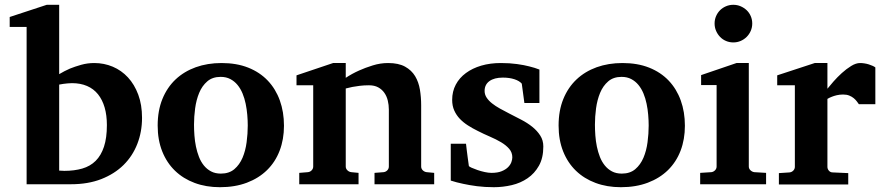

<svg xmlns="http://www.w3.org/2000/svg" viewBox="-20 -760 3641 792"><path d="M565.9 -273.9Q565.9 -216.3 546.4 -166.3Q526.9 -116.2 489.5 -79.3Q452.1 -42.5 397.7 -21.2Q343.3 0 272.9 0H89.8V-648.9H20V-689.9L172.9 -740.2H224.1V-454.1Q245.1 -466.8 268.6 -477.1Q289.1 -485.4 314.9 -492.7Q340.8 -500 369.1 -500Q409.2 -500 445.1 -484.9Q481 -469.7 507.8 -440.7Q534.7 -411.6 550.3 -369.6Q565.9 -327.6 565.9 -273.9ZM420.9 -244.1Q420.9 -284.7 411.6 -316.7Q402.3 -348.6 384.3 -371.1Q366.2 -393.6 339.1 -405.3Q312 -417 276.9 -417Q267.6 -417 258.5 -416Q249.5 -415 241.7 -414.1L224.1 -411.1V-56.2Q232.9 -56.2 236.6 -55.7Q240.2 -55.2 245.1 -55.2Q286.6 -55.2 319.3 -64.7Q352.1 -74.2 374.5 -96.4Q397 -118.7 408.9 -154.8Q420.9 -190.9 420.9 -244.1Z M1002 -242.2Q1002 -263.2 1000 -286.4Q998 -309.6 993.4 -332Q988.8 -354.5 980.5 -374.5Q972.2 -394.5 959.7 -409.7Q947.3 -424.8 930.2 -433.8Q913.1 -442.9 890.1 -442.9Q856.4 -442.9 835 -424.3Q813.5 -405.8 801.5 -376.7Q789.6 -347.7 784.9 -313Q780.3 -278.3 780.3 -246.1Q780.3 -224.6 782 -201.2Q783.7 -177.7 788.3 -155.3Q793 -132.8 800.8 -112.8Q808.6 -92.8 821 -77.4Q833.5 -62 850.6 -53Q867.7 -43.9 891.1 -43.9Q925.3 -43.9 946.8 -62.3Q968.3 -80.6 980.5 -109.4Q992.7 -138.2 997.3 -173.3Q1002 -208.5 1002 -242.2ZM1151.4 -241.2Q1151.4 -185.1 1133.5 -138.4Q1115.7 -91.8 1081.5 -58.3Q1047.4 -24.9 998.3 -6.3Q949.2 12.2 887.2 12.2Q830.1 12.2 783 -5.4Q735.8 -22.9 701.9 -55.7Q668 -88.4 649.2 -135.5Q630.4 -182.6 630.4 -242.2Q630.4 -303.7 649.9 -351.6Q669.4 -399.4 704.3 -432.4Q739.3 -465.3 787.6 -482.7Q835.9 -500 894 -500Q956.1 -500 1003.9 -481Q1051.8 -461.9 1084.5 -427.5Q1117.2 -393.1 1134.3 -345.7Q1151.4 -298.3 1151.4 -241.2Z M1524.9 0V-46.9L1562 -49.8Q1571.3 -50.8 1577.6 -57.4Q1584 -64 1584 -73.2V-308.1Q1584 -327.1 1579.6 -345.2Q1575.2 -363.3 1565.4 -377.2Q1555.7 -391.1 1540 -399.7Q1524.4 -408.2 1502 -408.2Q1481.4 -408.2 1463.9 -406Q1446.3 -403.8 1433.6 -401.4Q1418.5 -398.4 1406.2 -395V-73.2Q1406.2 -64 1413.1 -57.4Q1419.9 -50.8 1429.2 -49.8L1459 -46.9V0H1214.4V-46.9L1250 -49.8Q1259.3 -50.8 1265.6 -57.4Q1272 -64 1272 -73.2V-408.2H1203.1V-449.2L1354 -500H1406.2V-439Q1432.1 -456.1 1461.4 -469.2Q1486.3 -480.5 1517.6 -490.2Q1548.8 -500 1581.1 -500Q1624 -500 1650.9 -485.1Q1677.7 -470.2 1692.4 -445.8Q1707 -421.4 1712.2 -390.1Q1717.3 -358.9 1717.3 -326.2V-73.2Q1717.3 -64 1724.1 -57.4Q1731 -50.8 1740.2 -49.8L1771 -46.9V0Z M2205.1 -335H2143.1L2132.3 -415Q2122.6 -426.3 2102.1 -433.1Q2081.5 -439.9 2054.2 -439.9Q2019 -439.9 1999 -425.5Q1979 -411.1 1979 -384.8Q1979 -370.1 1987.3 -357.4Q1995.6 -344.7 2009.8 -333.5Q2023.9 -322.3 2042 -312.3Q2060.1 -302.2 2080.1 -292Q2105 -279.3 2130.4 -266.1Q2155.8 -252.9 2175.8 -236.8Q2195.8 -220.7 2208.5 -200.9Q2221.2 -181.2 2221.2 -155.8Q2221.2 -108.4 2203.1 -76.4Q2185.1 -44.4 2156.2 -24.7Q2127.4 -4.9 2090.8 3.7Q2054.2 12.2 2017.1 12.2Q1980 12.2 1948 8.1Q1916 3.9 1891.6 -1.5Q1863.3 -7.3 1839.4 -15.1V-167H1902.3Q1903.3 -156.7 1905.3 -141.1Q1907.2 -125.5 1909.2 -110.8Q1911.1 -93.8 1914.1 -75.2Q1915 -72.8 1925.3 -68.1Q1935.5 -63.5 1949.7 -58.6Q1963.9 -53.7 1979.5 -50.3Q1995.1 -46.9 2007.3 -46.9Q2032.7 -46.9 2049.3 -53.7Q2065.9 -60.5 2075.7 -70.3Q2085.4 -80.1 2089.4 -91.1Q2093.3 -102.1 2093.3 -110.8Q2093.3 -131.3 2080.3 -146.2Q2067.4 -161.1 2046.9 -173.3Q2026.4 -185.5 2000.7 -196.5Q1975.1 -207.5 1950.2 -220.2Q1929.2 -230.5 1910.2 -242.7Q1891.1 -254.9 1876.7 -270Q1862.3 -285.2 1853.8 -304.2Q1845.2 -323.2 1845.2 -348.1Q1845.2 -382.8 1860.1 -410.9Q1875 -439 1901.9 -458.7Q1928.7 -478.5 1965.3 -489.3Q2002 -500 2045.9 -500Q2083 -500 2112.5 -495.8Q2142.1 -491.7 2162.6 -486.3Q2186.5 -480.5 2205.1 -473.1Z M2655.8 -242.2Q2655.8 -263.2 2653.8 -286.4Q2651.9 -309.6 2647.2 -332Q2642.6 -354.5 2634.3 -374.5Q2626 -394.5 2613.5 -409.7Q2601.1 -424.8 2584 -433.8Q2566.9 -442.9 2543.9 -442.9Q2510.3 -442.9 2488.8 -424.3Q2467.3 -405.8 2455.3 -376.7Q2443.4 -347.7 2438.7 -313Q2434.1 -278.3 2434.1 -246.1Q2434.1 -224.6 2435.8 -201.2Q2437.5 -177.7 2442.1 -155.3Q2446.8 -132.8 2454.6 -112.8Q2462.4 -92.8 2474.9 -77.4Q2487.3 -62 2504.4 -53Q2521.5 -43.9 2544.9 -43.9Q2579.1 -43.9 2600.6 -62.3Q2622.1 -80.6 2634.3 -109.4Q2646.5 -138.2 2651.1 -173.3Q2655.8 -208.5 2655.8 -242.2ZM2805.2 -241.2Q2805.2 -185.1 2787.4 -138.4Q2769.5 -91.8 2735.4 -58.3Q2701.2 -24.9 2652.1 -6.3Q2603 12.2 2541 12.2Q2483.9 12.2 2436.8 -5.4Q2389.6 -22.9 2355.7 -55.7Q2321.8 -88.4 2303 -135.5Q2284.2 -182.6 2284.2 -242.2Q2284.2 -303.7 2303.7 -351.6Q2323.2 -399.4 2358.2 -432.4Q2393.1 -465.3 2441.4 -482.7Q2489.7 -500 2547.9 -500Q2609.9 -500 2657.7 -481Q2705.6 -461.9 2738.3 -427.5Q2771 -393.1 2788.1 -345.7Q2805.2 -298.3 2805.2 -241.2Z M2868.2 0V-46.9L2914.1 -49.8Q2922.9 -50.8 2929.4 -57.4Q2936 -64 2936 -73.2V-409.2H2872.1V-450.2L3018.1 -500H3068.8V-73.2Q3068.8 -64 3075.9 -57.4Q3083 -50.8 3091.8 -49.8L3140.1 -46.9V0ZM3083 -663.1Q3083 -647 3076.9 -632.8Q3070.8 -618.7 3060.1 -607.9Q3049.3 -597.2 3035.2 -591.1Q3021 -585 3004.9 -585Q2988.8 -585 2974.6 -591.1Q2960.4 -597.2 2950.2 -607.9Q2939.9 -618.7 2933.8 -632.8Q2927.7 -647 2927.7 -663.1Q2927.7 -679.2 2933.8 -693.4Q2939.9 -707.5 2950.2 -717.8Q2960.4 -728 2974.6 -734.1Q2988.8 -740.2 3004.9 -740.2Q3021 -740.2 3035.2 -734.1Q3049.3 -728 3060.1 -717.8Q3070.8 -707.5 3076.9 -693.4Q3083 -679.2 3083 -663.1Z M3522.9 -330.1Q3519.5 -335 3514.4 -341.8Q3509.3 -348.6 3501.7 -355Q3494.1 -361.3 3483.4 -365.7Q3472.7 -370.1 3458 -370.1Q3443.8 -370.1 3431.6 -367.2Q3419.4 -364.3 3411.1 -360.8Q3400.9 -356.9 3393.1 -352.1V-71.8Q3393.1 -63 3399.2 -55.9Q3405.3 -48.8 3415 -48.8L3479 -45.9V1H3192.9V-45.9L3236.8 -48.8Q3246.1 -49.8 3252.4 -56.4Q3258.8 -63 3258.8 -71.8V-408.2H3186V-449.2L3340.8 -500H3393.1V-394Q3402.3 -405.8 3418.2 -423.8Q3434.1 -441.9 3452.6 -458.7Q3471.2 -475.6 3491 -487.8Q3510.7 -500 3527.8 -500Q3536.6 -500 3545.9 -498.5Q3555.2 -497.1 3563.7 -494.4Q3572.3 -491.7 3579.3 -488.5Q3586.4 -485.4 3590.8 -481.9V-330.1Z"/></svg>

Font: Charis SIL Viet
Style: Bold
Weight: 700
Foundry: SIL International
Version: Version 5.000